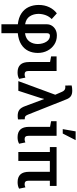

<svg xmlns="http://www.w3.org/2000/svg" viewBox="773 -1605 1065 2651"><g transform="rotate(90 1305.5 -279.5)"><path d="M315.4 233.4V6.8Q223.1 -3.4 164.1 -43Q105 -82.5 76.7 -144Q48.3 -205.6 48.3 -281.7Q48.3 -361.3 78.9 -426Q109.4 -490.7 164.6 -531.7L243.2 -460.9Q208 -426.3 190.4 -380.4Q172.9 -334.5 171.4 -281.7Q171.4 -210 205.1 -158.4Q238.8 -106.9 312.5 -94.2L315.4 -95.2V-395Q315.4 -432.1 335 -463.4Q354.5 -494.6 389.2 -513.4Q423.8 -532.2 470.2 -532.2Q540.5 -532.2 594.7 -496.8Q648.9 -461.4 679.9 -401.9Q710.9 -342.3 710.9 -268.6Q710.9 -195.8 681.9 -136.7Q652.8 -77.6 592.5 -39.8Q532.2 -2 438.5 7.3V233.4ZM441.4 -92.8Q517.1 -104 552.5 -153.1Q587.9 -202.1 587.9 -269.5Q586.4 -340.3 555.4 -388.4Q524.4 -436.5 473.1 -436.5Q455.1 -436.5 446.8 -425.8Q438.5 -415 438.5 -397.5V-94.2Z M978 10.3Q909.2 10.3 872.8 -28.6Q836.4 -67.4 836.4 -149.4V-438L758.8 -452.6V-528.3H960V-146Q960 -112.3 971.4 -99.6Q982.9 -86.9 1005.4 -86.9Q1018.6 -86.9 1028.3 -89.4Q1038.1 -91.8 1051.8 -97.2L1069.3 -10.7Q1046.4 1.5 1025.6 5.9Q1004.9 10.3 978 10.3Z M1581.5 8.8Q1526.9 8.8 1496.3 -14.2Q1465.8 -37.1 1444.8 -95.7L1348.1 -355L1345.2 -354.5L1335.4 -314L1233.4 0H1100.1L1288.1 -509.8L1247.6 -603Q1228 -648.9 1187.5 -648.9Q1173.8 -648.9 1161.1 -647.9L1159.7 -736.3Q1171.4 -739.7 1192.9 -742.2Q1214.4 -744.6 1231.4 -744.6Q1280.8 -744.6 1308.6 -724.6Q1336.4 -704.6 1351.6 -663.6L1561 -137.2Q1570.3 -112.8 1581.3 -101.1Q1592.3 -89.4 1609.9 -89.4Q1615.7 -89.4 1619.4 -89.4Q1623 -89.4 1627 -89.8L1628.9 4.4Q1619.6 5.9 1607.4 7.3Q1595.2 8.8 1581.5 8.8Z M1873 10.3Q1804.2 10.3 1767.8 -28.6Q1731.4 -67.4 1731.4 -149.4V-438L1653.8 -452.6V-528.3H1855V-146Q1855 -112.3 1866.5 -99.6Q1877.9 -86.9 1900.4 -86.9Q1913.6 -86.9 1923.3 -89.4Q1933.1 -91.8 1946.8 -97.2L1964.4 -10.7Q1941.4 1.5 1920.7 5.9Q1899.9 10.3 1873 10.3ZM1762.7 -613.3 1793.9 -791.5H1915L1823.7 -613.3Z M2494.6 9.8Q2424.8 9.8 2388.4 -28.8Q2352.1 -67.4 2352.1 -149.4V-435.5H2202.1V0H2079.1V-435.5H2010.3V-528.3H2547.4V-435.5H2475.1V-146Q2475.1 -112.3 2486.8 -99.6Q2498.5 -86.9 2522.5 -86.9Q2544.4 -86.9 2566.9 -97.7L2585 -10.7Q2563 1 2541.3 5.4Q2519.5 9.8 2494.6 9.8Z"/></g></svg>

Font: Roboto Slab Medium
Style: Regular
Weight: 500
Designer: Google
Version: Version 2.001; ttfautohint (v1.8.3)